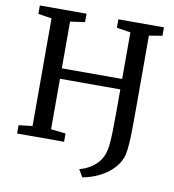

<svg xmlns="http://www.w3.org/2000/svg" viewBox="-97 -829 997 1097"><g transform="rotate(10 401.0 -280.5)"><path d="M454 182 429 138.5Q458 131.5 483.5 117.2Q509 103 529 82.2Q549 61.5 560.5 34Q567 17 571 -2Q575 -21 577 -48.8Q579 -76.5 579.8 -118.2Q580.5 -160 581 -221.5V-350.5H231V-57.5L316.5 -48V0H44V-48L123.5 -57.5V-682L45 -694V-743H316V-694L231 -682V-411H581V-681.5L500.5 -694V-743H765V-694L688.5 -681.5V-260Q688.5 -195.5 688 -146Q687.5 -96.5 685 -57.8Q682.5 -19 676.5 11.5Q663.5 58 630 93Q596.5 128 550.2 150.8Q504 173.5 454 182Z"/></g></svg>

Font: Merriweather 24pt
Style: Regular
Weight: 400
Designer: Eben Sorkin
Foundry: Eben Sorkin
Version: Version 2.100